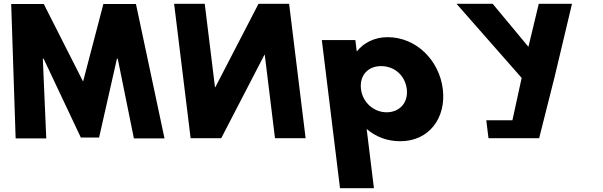

<svg xmlns="http://www.w3.org/2000/svg" viewBox="-20 -722 3145 1002"><path d="M678.7 0.1H838.5L689.5 -701.1H519.5L413.6 -296.5L208.4 -701.1H38.4L61.6 0.1H221.4L203.5 -415.5H207.7L401.9 -4.1H497.1L590.2 -415.5H594.5Z M1361.7 -436.1H1360L1134.6 -0.9H974.8L888.7 -702.1H1048.5L1102 -266.9H1103.7L1329 -702.1H1488.8L1574.9 -0.9H1415.1Z M2290.9 -257C2272.5 -407 2152.7 -528 2002.7 -528C1932.7 -528 1876.5 -497 1843.6 -455H1841.6L1834.5 -513H1659.5L1754.4 260H1931.4L1893.5 -49C1940.5 -8 2000.3 15 2069.3 15C2219.3 15 2309.4 -107 2290.9 -257ZM2102.9 -257C2111.7 -186 2064.8 -136 1997.8 -136C1931.8 -136 1872.7 -186 1863.9 -257C1855.3 -327 1899.2 -377 1968.2 -377C2040.2 -377 2094.3 -327 2102.9 -257Z M2362.5 -702.1 2702.4 -315.4 2654.2 -94.4H2517.8L2529.3 -0.9H2633.9H2793.7L2874.3 -320.5L2965.1 -702.1H2791.7L2737.7 -477.7L2551.2 -702.1Z"/></svg>

Font: Hussar
Style: BdOpOblOne
Weight: 700
Foundry: Cannot Into Space Fonts
Version: Version 2.00